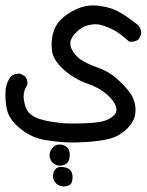

<svg xmlns="http://www.w3.org/2000/svg" viewBox="-21 -348 541 707"><path d="M174.3 301.8Q174.3 283.2 184.1 273.9Q190.9 266.6 203.6 266.6Q210.9 266.6 220.9 269Q231 271.5 237.3 277.8Q246.1 286.6 246.1 304.7Q246.1 311.5 244.6 318.8Q240.7 338.4 212.9 338.4Q210.4 338.4 209.5 338.4Q192.4 335.9 182.6 324.2Q174.3 314.9 174.3 301.8ZM161.6 224.1Q161.6 206.5 175.3 193.4Q185.1 184.1 198.2 184.1Q203.6 184.1 209 185.5Q229 190.9 233.4 206.1Q235.8 212.9 235.8 221.2Q235.8 229.5 233.9 238.8Q231.9 246.6 226.6 252Q217.3 261.7 197.3 262.2Q190.9 261.7 184.1 258.8Q175.8 254.9 169.9 248Q161.6 237.3 161.6 224.1ZM-1 2.4Q-1 -8.8 -0.5 -17.1Q2.4 -44.9 19.5 -67.4Q32.2 -76.7 48.3 -76.7Q50.3 -76.7 53.2 -76.7L69.8 -67.9Q80.1 -57.6 80.1 -42.5Q80.1 -39.6 79.6 -35.2Q65.9 -15.1 65.9 7.3Q65.9 12.7 66.9 18.6Q70.8 47.9 82 62.7Q93.3 77.6 116.2 86.9Q140.1 96.2 170.9 100.6Q201.7 105 214.8 106Q228 106.9 243.9 106.9Q259.8 106.9 289.1 106Q338.9 104 361.3 97.7Q384.8 90.8 398.4 76.7Q407.7 67.9 407.7 55.7Q407.7 50.8 406.2 45.9Q401.4 25.4 373 0Q343.8 -25.4 300.3 -40.5Q251 -57.1 210.4 -94.7Q177.2 -126 171.4 -155.8Q168.9 -169.9 168.9 -184.1Q168.9 -202.1 172.9 -220.2Q180.7 -253.4 203.4 -276.1Q226.1 -298.8 261.7 -314.9Q291 -328.1 321.8 -328.1Q340.3 -328.1 364.3 -323.2Q388.2 -318.4 407.7 -309.1Q436.5 -295.4 485.8 -256.8Q499 -243.2 499 -227.1Q499 -221.7 498 -220.2L489.7 -203.6L488.8 -202.6Q477.5 -194.3 462.9 -194.3Q460 -194.3 454.6 -194.8Q420.9 -225.1 398.4 -237.1Q376 -249 353 -255.4Q342.3 -258.8 329.8 -258.8Q317.4 -258.8 303.2 -254.9Q275.4 -248 252 -220.7Q237.8 -203.6 237.8 -187Q237.8 -178.2 241.7 -169.9Q254.4 -143.1 276.4 -128.4Q299.3 -113.3 340.3 -98.6Q382.8 -84 420.7 -47.9Q458.5 -11.7 469.7 15.1Q478 35.2 478 55.7Q478 63.5 477.1 71.3Q472.7 100.1 446.3 126.5Q419.9 152.3 386.2 161.9Q352.5 171.4 296.9 174.8Q261.7 176.8 247.1 176.8Q197.8 176.8 139.6 166.5Q86.9 156.7 43 116.2Q13.2 88.9 5.4 58.6Q-1 31.7 -1 2.4Z"/></svg>

Font: Bakudai
Style: Medium
Weight: 500
Version: Version 1.48